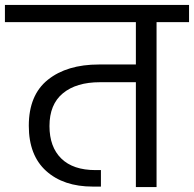

<svg xmlns="http://www.w3.org/2000/svg" viewBox="-47 -760 788 780"><path d="M721 -670H589V0H505V-426H359Q263 -426 208.5 -381Q154 -336 154 -248Q154 -163 202 -116Q250 -69 341 -69H363V-2H330Q211 -2 140.5 -65.5Q70 -129 70 -249Q70 -374 147.5 -436Q225 -498 355 -498H505V-670H-27V-740H721Z"/></svg>

Font: DVN-Poppins
Style: Regular
Weight: 400
Designer: Ninad Kale (Devanagari), Jonny Pinhorn (Latin)
Foundry: Indian Type Foundry
Version: 4.004